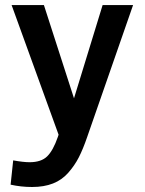

<svg xmlns="http://www.w3.org/2000/svg" viewBox="-20 -521 573 760"><path d="M209 21 211.9 12.2 25.9 -501H153.8L272.9 -131.8L386.2 -501H506.8L325.2 21Q308.6 69.3 292 101.8Q275.4 134.3 250.2 162.8Q225.1 191.4 189.7 205.3Q154.3 219.2 106.9 219.2Q63.5 219.2 22 210L32.2 113.8Q72.3 121.1 97.2 121.1Q143.1 121.1 166.7 97.9Q190.4 74.7 209 21Z"/></svg>

Font: LT Hoop SemBd
Style: Regular
Weight: 600
Designer: Daniel Lyons
Foundry: LyonsType
Version: Version 1.000